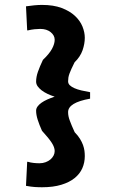

<svg xmlns="http://www.w3.org/2000/svg" viewBox="-20 -726 472 797"><path d="M92.8 -53.7 94.7 -54.7Q107.4 -50.8 119.9 -49.6Q132.3 -48.3 144 -48.3Q157.7 -48.3 169.4 -52.7Q181.2 -57.1 189.5 -64.2Q197.8 -71.3 202.4 -80.3Q207 -89.4 207 -99.1Q207 -114.3 194.8 -133.3Q182.6 -152.3 154.3 -183.1Q143.1 -208 136.5 -228.8Q129.9 -249.5 129.9 -266.6Q129.9 -275.4 135.7 -283.7Q141.6 -292 151.9 -299.3Q162.1 -306.6 176.3 -313Q190.4 -319.3 207 -324.7Q191.4 -329.6 177.5 -336.2Q163.6 -342.8 153.1 -350.8Q142.6 -358.9 136.2 -367.9Q129.9 -377 129.9 -387.2Q129.9 -406.7 137.5 -428.2Q145 -449.7 158.2 -477.5Q184.6 -502.4 195.8 -523.2Q207 -543.9 207 -561Q207 -579.1 190.4 -592.5Q173.8 -606 147 -606Q136.7 -606 124 -604.7Q111.3 -603.5 94.7 -599.6L92.8 -600.6L87.9 -699.7Q103.5 -702.1 121.8 -703.9Q140.1 -705.6 154.3 -705.6Q202.1 -705.6 235.8 -692.9Q269.5 -680.2 291 -660.2Q312.5 -640.1 322.3 -616Q332 -591.8 332 -569.3Q332 -544.4 322.8 -517.6Q313.5 -490.7 289.6 -467.3Q281.7 -451.7 276.6 -440.4Q271.5 -429.2 268.3 -420.4Q265.1 -411.6 263.9 -404.1Q262.7 -396.5 262.7 -388.7Q262.7 -378.9 269.8 -372.1Q276.9 -365.2 289.1 -359.9Q301.3 -354.5 317.9 -350.6Q334.5 -346.7 354 -343.3V-316.4Q262.7 -300.3 262.7 -260.7Q262.7 -252 264.4 -243.4Q266.1 -234.9 269.8 -225.1Q273.4 -215.3 278.3 -203.6Q283.2 -191.9 290 -177.2Q303.7 -163.1 312 -149.7Q320.3 -136.2 324.7 -123.8Q329.1 -111.3 330.6 -99.9Q332 -88.4 332 -78.1Q332 -51.3 321.8 -27.8Q311.5 -4.4 289.8 13.2Q268.1 30.8 234.4 41Q200.7 51.3 154.3 51.3Q146 51.3 138.9 51Q131.8 50.8 124.3 50.3Q116.7 49.8 107.9 48.6Q99.1 47.4 87.9 45.4Z"/></svg>

Font: Hammersmith One
Style: Regular
Weight: 400
Designer: Nicole Fally
Foundry: Nicole Fally
Version: Version 1.002